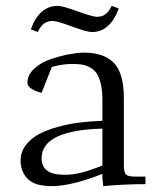

<svg xmlns="http://www.w3.org/2000/svg" viewBox="-20 -633 539 660"><path d="M50.8 -81.1Q50.8 -109.9 67.9 -133.1Q85 -156.2 112.5 -171.1Q140.1 -186 177.7 -196.5Q215.3 -207 253.2 -211.7Q291 -216.3 332 -217.8V-290Q332 -322.3 326.4 -345.2Q320.8 -368.2 312 -381.1Q303.2 -394 288.8 -401.6Q274.4 -409.2 260.7 -411.1Q247.1 -413.1 228 -413.1Q194.8 -413.1 158.2 -402.8L123 -314Q104 -317.9 89.1 -327.4Q74.2 -336.9 74.2 -348.1Q74.2 -375.5 97.7 -397Q121.1 -418.5 154.5 -429.7Q188 -440.9 217.8 -446.5Q247.6 -452.1 268.1 -452.1Q337.9 -452.1 371.8 -416.5Q405.8 -380.9 405.8 -294.9V-65.9Q405.8 -41 412.8 -33.4Q419.9 -25.9 444.8 -25.9H480V0Q404.8 0 335 6.8L332 -21V-35.2Q225.1 6.8 158.2 6.8Q99.6 6.8 75.2 -18.1Q50.8 -43 50.8 -81.1ZM85.9 -532.2Q115.2 -612.8 178.2 -612.8Q195.3 -612.8 246.8 -594Q298.3 -575.2 313 -575.2Q331.5 -575.2 343.3 -584.5Q355 -593.8 363.8 -612.8L388.2 -604Q358.4 -522.9 295.9 -522.9Q278.8 -522.9 227.3 -542Q175.8 -561 161.1 -561Q142.6 -561 130.6 -551.5Q118.7 -542 109.9 -522.9ZM123 -88.9Q123 -61 141.8 -46.6Q160.6 -32.2 202.1 -32.2Q229.5 -32.2 257.1 -38.8Q284.7 -45.4 332 -64V-190.9Q123 -185.1 123 -88.9Z"/></svg>

Font: Dihjauti S
Style: Regular
Weight: 400
Designer: T. Christopher White
Version: Version 3.0.0